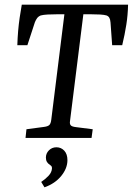

<svg xmlns="http://www.w3.org/2000/svg" viewBox="-20 -589 567 820"><path d="M89 0 93 -37 168 -47Q184 -49 190.5 -55Q197 -61 199 -78L255 -528H223Q202 -528 183.5 -527Q165 -526 154 -523Q144 -519 138.5 -511.5Q133 -504 129 -494L97 -396H54Q55 -428 57.5 -457Q60 -486 64 -513.5Q68 -541 73 -569H527Q526 -525 519.5 -483.5Q513 -442 502 -396H459L452 -493Q451 -506 447 -513Q443 -520 435 -523Q425 -526 407.5 -527Q390 -528 369 -528H336L279 -72Q277 -60 282 -54Q287 -48 305 -46L376 -37L371 0ZM170 211 156 188Q174 176 187.5 161.5Q201 147 202 130Q202 123 199.5 120.5Q197 118 192 114Q185 110 180.5 102.5Q176 95 176 84Q176 66 189 53Q202 40 221 40Q241 40 254.5 54.5Q268 69 268 95Q268 130 241.5 162.5Q215 195 170 211Z"/></svg>

Font: Yrsa
Style: Italic
Weight: 400
Italic angle: -7.10001°
Designer: Anna Giedrys (Yrsa+Rasa design), David Brezina (Yrsa art-direction, Rasa art-direction, design)
Foundry: Rosetta Type Foundry
Version: Version 2.004